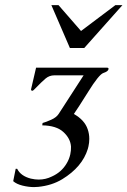

<svg xmlns="http://www.w3.org/2000/svg" viewBox="-20 -725 504 759"><path d="M183.1 -704.6H211.4L300.3 -602.5L436 -704.6H463.9L313 -535.2H256.3ZM272 -274.4Q314.5 -250.5 326.7 -213.9Q333 -195.8 333 -175.8Q333 -161.1 329.6 -146L327.1 -136.2Q305.2 -64.9 226.1 -16.6Q185.1 8.3 131.3 13.7Q119.6 14.6 114.3 14.6Q93.3 14.6 69.3 8.8Q45.4 2.9 32.2 -8.8L42 -57.6H47.9Q62 -29.3 101.6 -19Q118.7 -15.1 132.8 -15.1Q160.6 -15.1 185.1 -27.3Q223.1 -44.4 243.2 -78.6Q253.4 -95.2 257.8 -114.7Q261.2 -129.9 260.7 -145.5Q258.3 -178.2 230 -203.6Q202.6 -228.5 147 -229.5L148.4 -238.8Q161.1 -242.2 182.1 -251.5Q203.1 -260.7 212.4 -275.4L310.5 -427.2H194.8Q175.3 -427.2 160.2 -414.6Q143.1 -399.9 123.5 -379.4Q111.3 -366.2 108.4 -366.2Q101.6 -366.2 103 -373L122.6 -457.5H402.8Q408.7 -457.5 409.2 -453.1Q409.2 -452.1 408.7 -450.7Q406.7 -442.4 388.7 -436.5Q371.1 -430.7 328.1 -361.3Q284.7 -292 272 -274.4Z"/></svg>

Font: Caudex
Style: Italic
Weight: 400
Italic angle: -13°
Version: Version 1.04